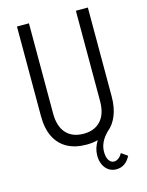

<svg xmlns="http://www.w3.org/2000/svg" viewBox="-142 -870 885 1156"><g transform="rotate(-15 301.0 -291.5)"><path d="M525.4 140.6Q494.6 201.2 436.5 201.2Q409.7 201.2 388.9 187Q368.2 172.9 356.9 147.9Q345.7 123 345.7 91.8Q345.7 45.9 373 2.4Q340.8 11.2 301.8 11.2Q232.4 11.2 182.6 -15.6Q132.8 -42.5 106.4 -95.5Q80.1 -148.4 80.1 -225.1V-784.2H154.8V-221.7Q154.8 -141.6 193.4 -99.1Q231.9 -56.6 301.8 -56.6Q370.6 -56.6 408.9 -99.1Q447.3 -141.6 447.3 -221.7V-784.2H522V-230.5Q522 -162.6 501.7 -112.3Q481.4 -62 443.4 -31.7Q417.5 -5.4 404.3 22.2Q391.1 49.8 391.1 80.6Q391.1 115.2 403.8 133.8Q416.5 152.3 435.5 152.3Q449.2 152.3 463.1 142.3Q477.1 132.3 486.8 113.3Z"/></g></svg>

Font: Decalotype Light
Style: Regular
Weight: 300
Designer: Alfredo Marco Pradil
Foundry: Alfredo Marco Pradil
Version: Version 1.0